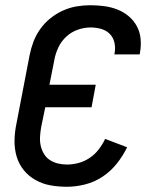

<svg xmlns="http://www.w3.org/2000/svg" viewBox="-20 -702 590 734"><path d="M236 12Q203 12 172.5 6.5Q142 1 115.5 -14Q89 -29 70.5 -52Q52 -75 43.5 -104Q35 -133 35.5 -165Q36 -197 43 -230L93 -490Q98 -516 107.5 -541.5Q117 -567 133.5 -590.5Q150 -614 172.5 -632Q195 -650 220.5 -661.5Q246 -673 272.5 -677.5Q299 -682 325 -682Q352 -682 378.5 -678.5Q405 -675 429 -665.5Q453 -656 472 -640Q491 -624 503 -602Q515 -580 517.5 -553.5Q520 -527 515 -500L514 -494H417L418 -498Q422 -519 417.5 -539Q413 -559 399.5 -572.5Q386 -586 366.5 -591.5Q347 -597 326 -597Q302 -597 277.5 -588.5Q253 -580 233.5 -562Q214 -544 203 -520.5Q192 -497 188 -474L169 -378H346L330 -292H153L137 -214Q134 -196 133 -178Q132 -160 136 -143.5Q140 -127 148.5 -113Q157 -99 171 -90Q185 -81 201.5 -77Q218 -73 236 -73Q258 -73 280.5 -79Q303 -85 323 -98.5Q343 -112 357.5 -131Q372 -150 382 -171L466 -139Q450 -106 426.5 -76.5Q403 -47 372 -26.5Q341 -6 305.5 3Q270 12 236 12Z"/></svg>

Font: Lode Dark Term
Style: Bold Italic
Weight: 700
Italic angle: -11°
Monospace: yes
Designer: Belleve Invis
Foundry: Belleve Invis
Version: Version 29.2.0